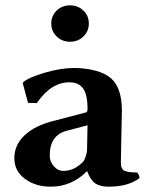

<svg xmlns="http://www.w3.org/2000/svg" viewBox="-20 -696 556 726"><path d="M194.3 -558.1Q173.8 -578.1 173.8 -607.2Q173.8 -636.2 194.3 -656Q214.8 -675.8 244.9 -675.8Q274.9 -675.8 295.4 -656Q315.9 -636.2 315.9 -607.2Q315.9 -578.1 295.4 -558.1Q274.9 -538.1 244.9 -538.1Q214.8 -538.1 194.3 -558.1ZM311 -222.2 231 -201.2Q168 -184.1 168 -106.9Q168 -85.9 183.1 -67.9Q198.2 -49.8 220.2 -49.8Q260.3 -49.8 293.9 -84Q298.8 -88.9 304 -104Q309.1 -119.1 309.1 -128.9ZM437 -80.1Q437 -57.1 450.4 -50.5Q463.9 -43.9 498 -43.9Q505.9 -37.1 507.8 -22.9Q464.8 10.3 389.2 9.8Q356.9 9.8 338.9 -3.7Q320.8 -17.1 310.1 -47.9H308.1Q250 10.3 170.9 9.8Q114.7 9.8 74.5 -19.5Q34.2 -48.8 34.2 -98.1Q34.2 -148.9 74.7 -186Q115.2 -223.1 188 -240.2L305.2 -271Q311 -272.9 311 -283.2Q311 -339.4 293.9 -362.1Q276.9 -384.8 242.2 -384.8Q173.3 -384.8 119.1 -306.2L85.9 -307.1L65.9 -381.8L68.8 -386.2Q88.9 -403.3 149.4 -421.1Q210 -439 261.2 -439Q301.3 -439 340.1 -429Q378.9 -418.9 400.9 -398.9Q440.9 -362.8 440.9 -276.9Q440.9 -273.9 439 -185.5Q437 -97.2 437 -80.1Z"/></svg>

Font: Linux Biolinum
Style: Bold
Weight: 700
Designer: Philipp H. Poll
Foundry: Philipp H. Poll
Version: Version 1.3.2 ; ttfautohint (v0.9)